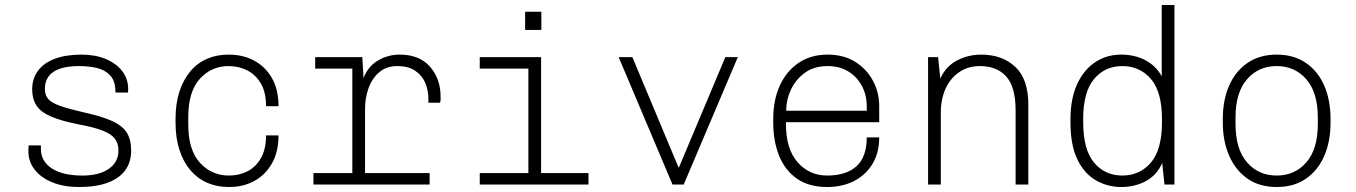

<svg xmlns="http://www.w3.org/2000/svg" viewBox="-20 -740 5440 770"><path d="M297 10Q237 10 191.5 -8Q146 -26 120 -58.5Q94 -91 94 -132Q94 -134 94 -141.5Q94 -149 95 -157H144V-143Q144 -93 188 -64.5Q232 -36 310 -36Q378 -36 416.5 -63Q455 -90 455 -136Q455 -165 440.5 -184Q426 -203 391 -216.5Q356 -230 296 -241Q226 -255 185 -272.5Q144 -290 126.5 -316.5Q109 -343 109 -381Q109 -425 132.5 -456.5Q156 -488 200.5 -504.5Q245 -521 307 -521Q362 -521 404 -503.5Q446 -486 470 -455Q494 -424 494 -383Q494 -381 494 -378Q494 -375 493 -369H443Q443 -415 422 -437.5Q401 -460 368 -467.5Q335 -475 298 -475Q160 -475 160 -383Q160 -359 173 -343.5Q186 -328 219.5 -316Q253 -304 313 -290Q387 -274 429 -255Q471 -236 488.5 -208Q506 -180 506 -136Q506 -90 482.5 -57.5Q459 -25 412.5 -7.5Q366 10 297 10Z M896 10Q850 10 811 -7Q772 -24 743.5 -57.5Q715 -91 699.5 -139Q684 -187 684 -248V-263Q684 -325 699.5 -372.5Q715 -420 743 -453.5Q771 -487 810 -504Q849 -521 896 -521H898Q954 -521 999 -497Q1044 -473 1070.5 -427Q1097 -381 1097 -314H1047Q1047 -369 1026.5 -404.5Q1006 -440 972 -457.5Q938 -475 897 -475Q828 -475 781.5 -424Q735 -373 735 -269V-242Q735 -138 782 -87Q829 -36 898 -36Q939 -36 972.5 -53Q1006 -70 1026.5 -106Q1047 -142 1047 -197H1097Q1097 -131 1070.5 -84.5Q1044 -38 999.5 -14Q955 10 899 10Z M1393 0V-465H1244V-511H1433L1438 -427Q1456 -474 1496 -497.5Q1536 -521 1583 -521Q1662 -521 1704.5 -472.5Q1747 -424 1747 -352Q1747 -346 1747 -341.5Q1747 -337 1745 -328H1698V-344Q1698 -378 1685.5 -407.5Q1673 -437 1645.5 -456Q1618 -475 1573 -475Q1529 -475 1500 -449.5Q1471 -424 1457.5 -385Q1444 -346 1444 -304V0ZM1237 0V-46H1703V0Z M2099 0V-465H1904V-511H2150V0ZM1904 0V-46H2340V0ZM2086 -620V-693H2151V-620Z M2677 0 2461 -511H2516L2701 -69H2703L2889 -511H2939L2722 0Z M3297 10Q3224 10 3176 -23.5Q3128 -57 3104.5 -115.5Q3081 -174 3081 -248V-263Q3081 -339 3107.5 -397Q3134 -455 3183 -488Q3232 -521 3299 -521Q3363 -521 3409 -492.5Q3455 -464 3480.5 -417Q3506 -370 3506 -314V-250H3132V-242Q3132 -142 3179 -89Q3226 -36 3297 -36Q3373 -36 3414.5 -73Q3456 -110 3456 -189H3506Q3506 -128 3479.5 -83.5Q3453 -39 3406 -14.5Q3359 10 3297 10ZM3133 -296H3456V-314Q3456 -359 3436.5 -395.5Q3417 -432 3382 -453.5Q3347 -475 3299 -475Q3244 -475 3207 -447.5Q3170 -420 3151.5 -379.5Q3133 -339 3133 -298Z M3702 0V-511H3742L3751 -425Q3774 -475 3819 -498Q3864 -521 3915 -521Q3999 -521 4051.5 -472Q4104 -423 4104 -321V0H4053V-297Q4053 -391 4015.5 -433Q3978 -475 3910 -475Q3862 -475 3826.5 -450.5Q3791 -426 3772 -384Q3753 -342 3753 -287V0Z M4477 10Q4422 10 4375.5 -16.5Q4329 -43 4301 -100Q4273 -157 4273 -250V-261Q4273 -344 4299.5 -402Q4326 -460 4372 -490.5Q4418 -521 4476 -521Q4531 -521 4573.5 -498.5Q4616 -476 4639 -434V-720H4690V0H4650L4641 -86Q4619 -37 4575 -13.5Q4531 10 4477 10ZM4481 -36Q4551 -36 4595.5 -88Q4640 -140 4640 -250V-262Q4640 -372 4595.5 -423.5Q4551 -475 4481 -475Q4411 -475 4367.5 -423Q4324 -371 4324 -262V-251Q4324 -140 4367.5 -88Q4411 -36 4481 -36Z M5100 10Q5031 10 4983 -23.5Q4935 -57 4909.5 -115.5Q4884 -174 4884 -248V-263Q4884 -339 4909.5 -397Q4935 -455 4983.5 -488Q5032 -521 5100 -521Q5169 -521 5217.5 -487.5Q5266 -454 5291 -396Q5316 -338 5316 -263V-248Q5316 -172 5290.5 -114Q5265 -56 5217 -23Q5169 10 5100 10ZM5100 -36Q5173 -36 5219 -89Q5265 -142 5265 -242V-269Q5265 -369 5219 -422Q5173 -475 5100 -475Q5027 -475 4981 -422Q4935 -369 4935 -269V-242Q4935 -142 4981 -89Q5027 -36 5100 -36Z"/></svg>

Font: Chivo Mono Thin
Style: Regular
Weight: 250
Designer: Hector Gatti
Foundry: Omnibus-Type
Version: Version 1.008